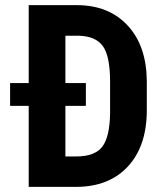

<svg xmlns="http://www.w3.org/2000/svg" viewBox="-20 -731 640 751"><path d="M92.3 0V-710.9H280.3Q404.8 -710.9 478.8 -631.8Q552.7 -552.7 554.2 -415V-299.8Q554.2 -159.7 480.2 -79.8Q406.2 0 276.4 0ZM235.8 -591.3V-119.1H278.8Q350.6 -119.1 379.9 -157Q409.2 -194.8 410.6 -287.6V-411.1Q410.6 -510.7 382.8 -550Q355 -589.4 288.1 -591.3ZM315.9 -316.9H19.5V-406.2H315.9Z"/></svg>

Font: Roboto Condensed
Style: Bold
Weight: 700
Designer: Google
Version: Version 2.134; 2016